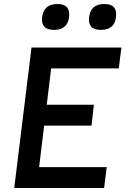

<svg xmlns="http://www.w3.org/2000/svg" viewBox="-20 -937 625 957"><path d="M190 -851Q198 -917 266 -917Q333 -917 324 -851Q321 -821 302 -804.5Q283 -788 250 -788Q215 -788 200.5 -804.5Q186 -821 190 -851ZM424 -851Q432 -917 500 -917Q567 -917 558 -851Q555 -821 536 -804.5Q517 -788 484 -788Q449 -788 434.5 -804.5Q420 -821 424 -851ZM137 -700H585L572 -596H235L213 -415H448L436 -311H200L175 -104H512L499 0H51Z"/></svg>

Font: Haskoy SemiBold
Style: Italic
Weight: 600
Designer: Ertekin Erdin
Foundry: Ertekin Erdin
Version: Version 2.000; ttfautohint (v1.8.4.7-5d5b)